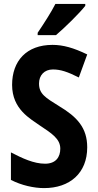

<svg xmlns="http://www.w3.org/2000/svg" viewBox="-20 -954 501 984"><path d="M417 -924V-934H264C241 -889 206 -835 173 -786V-774H267C314 -814 388 -887 417 -924ZM427 -199C427 -299 375 -355 283 -410C212 -454 180 -473 180 -526C180 -568 207 -598 251 -598C291 -598 326 -586 384 -557L427 -675C357 -709 303 -724 249 -724C116 -724 42 -642 42 -519C42 -393 137 -345 184 -311C244 -271 289 -243 289 -192C289 -150 267 -115 211 -115C153 -115 94 -143 36 -173V-32C90 -4 154 10 206 10C338 10 427 -67 427 -199Z"/></svg>

Font: Noto Sans Telugu Condensed
Style: Bold
Weight: 700
Width: 3
Designer: Jelle Bosma - Monotype Design Team
Foundry: Monotype Imaging Inc.
Version: Version 2.005